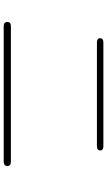

<svg xmlns="http://www.w3.org/2000/svg" viewBox="210 -873 580 1040"><g transform="rotate(90 500.0 -353.0)"><path d="M123 -83Q99 -83 99 -103Q99 -122 123 -122H855Q879 -122 879 -103Q879 -83 855 -83ZM211 -588Q187 -588 187 -606Q187 -623 211 -623H771Q795 -623 795 -606Q795 -588 771 -588Z"/></g></svg>

Font: Resource Han Rounded KR ExtraLight
Style: Regular
Weight: 250
Designer: Cyano Hao (round all glyphs); Ryoko NISHIZUKA 西塚涼子 (kana, bopomofo & ideographs); Paul D. Hunt (Latin, Greek & Cyrillic)
Foundry: Cyano Hao
Version: 0.990